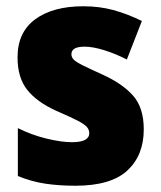

<svg xmlns="http://www.w3.org/2000/svg" viewBox="-20 -583 513 613"><path d="M439 -170Q439 -87 386.5 -38.5Q334 10 221 10Q169 10 125 3.5Q81 -3 37 -21V-174Q81 -152 128.5 -140.5Q176 -129 210 -129Q265 -129 265 -158Q265 -169 257 -178Q249 -187 226.5 -198.5Q204 -210 160 -229Q98 -257 67 -296Q36 -335 36 -400Q36 -480 92.5 -521.5Q149 -563 246 -563Q297 -563 341.5 -551Q386 -539 433 -516L385 -393Q350 -411 313.5 -422.5Q277 -434 250 -434Q208 -434 208 -410Q208 -400 215.5 -392.5Q223 -385 244 -374.5Q265 -364 307 -345Q371 -316 405 -277.5Q439 -239 439 -170Z"/></svg>

Font: Noto Sans Gujarati SemiCondensed Black
Style: Regular
Weight: 900
Width: 4
Designer: Jelle Bosma - Monotype Design Team, Universal Thirst
Foundry: Monotype Imaging Inc.
Version: Version 2.106; ttfautohint (v1.8.4.7-5d5b)